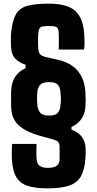

<svg xmlns="http://www.w3.org/2000/svg" viewBox="-20 -820 528 1050"><path d="M240 210Q172 210 130.2 196Q88.5 182 68.2 146.8Q48 111.5 45 48Q44.5 37.5 44.5 19.5Q44.5 1.5 45 -14Q45.5 -29.5 46 -33H180Q179 -11 179 2.8Q179 16.5 179.2 26.8Q179.5 37 180 48Q181.5 75 196.5 86.5Q211.5 98 240 98Q274.5 98 290.2 86.5Q306 75 306 48Q306 31.5 306 15.5Q306 -0.5 306 -17Q306 -32 299.5 -41.8Q293 -51.5 269 -58L196 -78Q125.5 -97.5 84.5 -132.8Q43.5 -168 41 -234Q40.5 -256 40.5 -275.8Q40.5 -295.5 41 -321Q42.5 -371.5 64.8 -402.5Q87 -433.5 120 -447V-466Q89.5 -475 66.8 -496Q44 -517 41 -558Q39.5 -577 39.5 -602Q39.5 -627 41 -642Q47.5 -706.5 66.5 -740.8Q85.5 -775 127.8 -787.5Q170 -800 247 -800Q349 -800 392.8 -759.5Q436.5 -719 441 -626Q442 -615 442.2 -591Q442.5 -567 440 -549H301Q301.5 -564.5 301.8 -583Q302 -601.5 301.8 -617.8Q301.5 -634 301 -643Q299.5 -667 287.5 -672.5Q275.5 -678 247 -678Q216.5 -678 204.8 -672.8Q193 -667.5 190 -644Q188.5 -632 188 -606.5Q187.5 -581 189 -557Q190 -539 197 -526.5Q204 -514 231 -508L297 -493Q370 -476.5 406.8 -430.5Q443.5 -384.5 447 -316Q448.5 -287 448.5 -271.8Q448.5 -256.5 447 -236Q444 -193.5 422.5 -165.8Q401 -138 371 -126V-111Q404 -100 425.2 -74.5Q446.5 -49 448 -12Q449 1.5 448.5 18.5Q448 35.5 447 47Q442.5 109 422.2 144.5Q402 180 358.2 195Q314.5 210 240 210ZM248 -188Q282 -188 294.5 -201Q307 -214 310 -238Q312 -251 312.8 -265Q313.5 -279 312.8 -293.5Q312 -308 310 -322Q307 -345.5 294.5 -358.2Q282 -371 248 -371Q216 -371 202 -358.2Q188 -345.5 185 -322Q182 -299 182.5 -276.8Q183 -254.5 185 -238Q189 -214 202.5 -201Q216 -188 248 -188Z"/></svg>

Font: Big Shoulders Text Thin Black
Style: Regular
Weight: 900
Version: Version 2.002